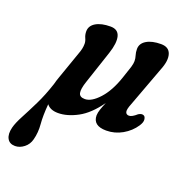

<svg xmlns="http://www.w3.org/2000/svg" viewBox="-191 -552 823 874"><g transform="rotate(20 221.0 -115.0)"><path d="M105 -281.5Q109.5 -293.5 112 -305Q114.5 -316.5 114.5 -329Q114.5 -341.5 108.2 -355Q102 -368.5 102 -385Q102 -412 128.2 -427.8Q154.5 -443.5 199 -443.5Q235.5 -443.5 243.8 -413Q252 -382.5 234 -328.5L181 -169.5Q167.5 -130 171.5 -111.5Q175.5 -93 201 -93Q233 -93 269.8 -133.5Q306.5 -174 330 -243.5Q344.5 -285 349.8 -302.8Q355 -320.5 355 -332.5Q355 -345.5 350.8 -358.8Q346.5 -372 346.5 -388.5Q346.5 -415.5 372.5 -431.2Q398.5 -447 442.5 -447Q480.5 -447 490.2 -417Q500 -387 480 -338L408 -144Q395.5 -113.5 399 -102Q402.5 -90.5 416 -90.5Q430 -90.5 453 -111Q469 -121 480 -114.5Q486.5 -110.5 488 -97.8Q489.5 -85 477.5 -66.5Q455.5 -33 419 -12.2Q382.5 8.5 341.5 8.5Q277 8.5 277 -42Q277.5 -55.5 283 -71.8Q288.5 -88 297.5 -109Q252 -45 202 -18.2Q152 8.5 108 8.5Q70 8.5 53 -14Q48 43.5 51.5 83Q55 122.5 45.5 158.5Q39 184.5 18.5 200.5Q-2 216.5 -24.5 216.5Q-51.5 216.5 -62.5 196Q-73.5 175.5 -65 142Q-58.5 117 -39.2 81Q-20 45 3.2 -2.2Q26.5 -49.5 46 -109Q50.5 -127 58 -147.5Z"/></g></svg>

Font: Fraunces 144pt SuperSoft SemiBold
Style: Italic
Weight: 600
Italic angle: -16°
Version: Version 1.000;[b76b70a41]